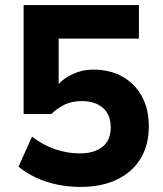

<svg xmlns="http://www.w3.org/2000/svg" viewBox="-20 -725 640 756"><path d="M297 11Q249 11 204 1.5Q159 -8 120 -26.5Q81 -45 53 -69L106 -187Q149 -154 196.5 -137.5Q244 -121 294 -121Q351 -121 383.5 -147Q416 -173 416 -223Q416 -273 385.5 -300Q355 -327 302 -327Q266 -327 237.5 -314.5Q209 -302 182 -276H73V-705H527V-573H211V-393H210Q231 -417 268 -434Q305 -451 346 -451Q413 -451 462.5 -423Q512 -395 539 -345Q566 -295 566 -228Q566 -154 533.5 -100.5Q501 -47 440.5 -18Q380 11 297 11Z"/></svg>

Font: Nunito Sans 7pt ExtraBold
Style: Regular
Weight: 800
Designer: Vernon Adams
Foundry: Vernon Adams
Version: Version 3.101;gftools[0.9.27]